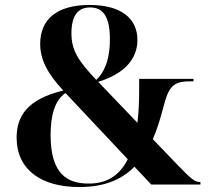

<svg xmlns="http://www.w3.org/2000/svg" viewBox="-20 -744 841 774"><path d="M299 10C394 10 467 -16 522 -72L590 0H788V-10H786C765 -10 747 -26 697 -78L596 -183C612 -219 626 -264 638 -310C659 -393 677 -416 744 -416H760V-426H541V-382C541 -333 539 -288 534 -249L376 -414C515 -457 534 -537 534 -583C534 -669 469 -724 341 -724C208 -724 142 -665 142 -567C142 -505 170 -449 235 -379C92 -345 47 -277 47 -189C47 -60 146 10 299 10ZM368 -422C293 -501 268 -543 268 -610C268 -678 292 -714 343 -714C397 -714 423 -675 423 -586C423 -495 396 -448 368 -422ZM338 -4C252 -4 184 -41 184 -200C184 -275 199 -338 244 -369L495 -102C462 -36 410 -4 338 -4Z"/></svg>

Font: Noto Serif Display
Style: Bold
Weight: 700
Designer: Monotype Design Team
Foundry: Monotype Imaging Inc.
Version: Version 2.009